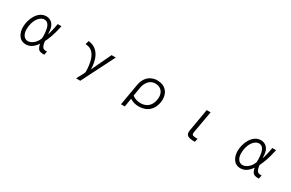

<svg xmlns="http://www.w3.org/2000/svg" viewBox="151 -1751 4699 3099"><g transform="rotate(30 2500.0 -202.0)"><path d="M764 -28C756 -27 749 -27 742 -27C688 -27 663 -57 651 -158C682 -217 727 -323 762 -498H692C681 -424 658 -327 640 -275C639 -325 632 -378 620 -412C594 -482 535 -516 473 -516C313 -516 230 -319 230 -178C230 -70 281 44 406 44C473 44 542 13 604 -81C626 29 663 39 751 39ZM587 -170C549 -70 471 -18 409 -18C346 -18 298 -77 298 -174C298 -333 379 -455 473 -455C564 -455 579 -342 585 -283C588 -262 589 -242 589 -221C589 -205 588 -189 587 -170Z M1465 112 1774 -499H1696C1555 -203 1560 -214 1523 -133C1520 -300 1463 -492 1262 -510L1243 -443C1317 -439 1463 -416 1470 -66V-61C1470 -40 1465 -31 1387 112Z M2295 112 2321 -48C2388 -3 2451 0 2483 0C2708 0 2769 -174 2769 -293C2769 -419 2692 -516 2541 -516C2507 -516 2332 -511 2292 -283L2224 112ZM2358 -276C2361 -295 2393 -456 2541 -456C2642 -456 2699 -386 2699 -293C2699 -237 2678 -60 2481 -60C2450 -60 2382 -68 2331 -113Z M3574 -22C3484 -22 3468 -33 3468 -62V-68C3468 -75 3469 -84 3470 -94L3542 -498H3469L3397 -80C3396 -69 3394 -57 3394 -48V-46C3394 23 3446 41 3557 41Z M4764 -28C4756 -27 4749 -27 4742 -27C4688 -27 4663 -57 4651 -158C4682 -217 4727 -323 4762 -498H4692C4681 -424 4658 -327 4640 -275C4639 -325 4632 -378 4620 -412C4594 -482 4535 -516 4473 -516C4313 -516 4230 -319 4230 -178C4230 -70 4281 44 4406 44C4473 44 4542 13 4604 -81C4626 29 4663 39 4751 39ZM4587 -170C4549 -70 4471 -18 4409 -18C4346 -18 4298 -77 4298 -174C4298 -333 4379 -455 4473 -455C4564 -455 4579 -342 4585 -283C4588 -262 4589 -242 4589 -221C4589 -205 4588 -189 4587 -170Z"/></g></svg>

Font: LINE Seed JP App_OTF Regular
Style: Regular
Weight: 400
Designer: LY Corporation & Fontrix & Fontworks
Version: Version 1.002